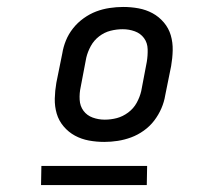

<svg xmlns="http://www.w3.org/2000/svg" viewBox="-20 -703 590 552"><path d="M280 -295Q257 -295 235.5 -299Q214 -303 195.5 -313Q177 -323 163 -339.5Q149 -356 143 -376.5Q137 -397 137.5 -419.5Q138 -442 142 -465L159 -549Q162 -568 169.5 -586.5Q177 -605 190 -621.5Q203 -638 220.5 -650.5Q238 -663 256.5 -670Q275 -677 295 -680Q315 -683 334 -683Q357 -683 378.5 -679Q400 -675 418.5 -665Q437 -655 451 -638.5Q465 -622 471 -601.5Q477 -581 476.5 -558.5Q476 -536 472 -513L455 -429Q452 -410 444 -391.5Q436 -373 423.5 -356.5Q411 -340 393.5 -327.5Q376 -315 357 -308Q338 -301 318.5 -298Q299 -295 280 -295ZM281 -359Q299 -359 316 -363.5Q333 -368 348.5 -379.5Q364 -391 373 -407.5Q382 -424 386 -441L402 -525Q405 -543 404.5 -561.5Q404 -580 394 -593.5Q384 -607 367.5 -613Q351 -619 333 -619Q315 -619 297.5 -614.5Q280 -610 265 -598.5Q250 -587 241 -570.5Q232 -554 228 -537L212 -453Q208 -435 209 -416.5Q210 -398 220 -384.5Q230 -371 246.5 -365Q263 -359 281 -359ZM98 -171 99 -226H403L402 -171Z"/></svg>

Font: Lode Term
Style: Italic
Weight: 400
Italic angle: -11°
Monospace: yes
Designer: Belleve Invis
Foundry: Belleve Invis
Version: Version 29.2.0